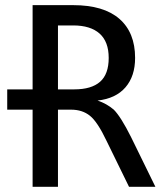

<svg xmlns="http://www.w3.org/2000/svg" viewBox="-20 -719 618 739"><path d="M105.5 -699.2H261.7Q378.9 -699.2 439.5 -646.5Q500 -593.8 500 -496.1Q500 -425.8 462.9 -382.8Q425.8 -339.8 355.5 -332Q390.6 -320.3 418 -296.9Q445.3 -269.5 484.4 -191.4L578.1 0H476.6L390.6 -175.8Q355.5 -250 326.2 -273.4Q296.9 -296.9 253.9 -296.9H203.1V0H105.5V-296.9H7.8V-375H105.5ZM203.1 -621.1V-375H265.6Q332 -375 365.2 -404.3Q398.4 -433.6 398.4 -496.1Q398.4 -558.6 363.3 -589.8Q328.1 -621.1 261.7 -621.1Z"/></svg>

Font: 和音 by 宁静之雨，公众号njzyshare
Style: Regular
Weight: 400
Designer: Steve Matteson
Foundry: Ascender Corporation
Version: Version 6.00;June 8, 2018;FontCreator 11.0.0.2388 32-bit